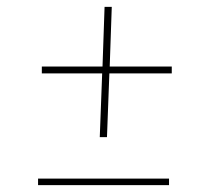

<svg xmlns="http://www.w3.org/2000/svg" viewBox="-20 -541 622 560"><path d="M271 -141 278 -327H102V-347H279L285 -521H306L300 -347H481V-327H299L292 -141ZM91 -1V-20H473V-1Z"/></svg>

Font: Literata 72pt
Style: Bold Italic
Weight: 700
Italic angle: -2°
Designer: Latin by Veronika Burian and Jose Scaglione. Greek by Irene Vlachou. Cyrillic by Vera Evstafieva
Foundry: TypeTogether
Version: Version 3.002